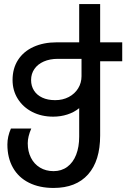

<svg xmlns="http://www.w3.org/2000/svg" viewBox="-20 -745 640 948"><path d="M16.5 -31.5Q16.5 -71 34 -110.5H134.5Q117 -70.5 117 -37.5Q117 2.5 132.8 33.8Q148.5 65 177.5 82.5Q206.5 100 244.5 100Q283.5 100 312.2 78.8Q341 57.5 356 19Q371 -19.5 371 -70.5V-211Q346 -190.5 312.8 -179.8Q279.5 -169 242.5 -169Q185 -169 139.5 -192.2Q94 -215.5 68 -256.8Q42 -298 42 -350Q42 -407 69 -449Q96 -491 145.5 -513.5Q195 -536 260 -536H371V-725H474.5V-536H583.5V-442.5H474.5V-76Q474.5 49 415 116Q355.5 183 244.5 183Q174.5 183 123 157.2Q71.5 131.5 44 83Q16.5 34.5 16.5 -31.5ZM382.5 -369V-454.5H266Q226 -454.5 196 -441.2Q166 -428 149.8 -404.2Q133.5 -380.5 133.5 -350Q133.5 -320.5 147.8 -298Q162 -275.5 188.8 -263Q215.5 -250.5 252.5 -250.5Q290 -250.5 319.8 -266.2Q349.5 -282 366 -309Q382.5 -336 382.5 -369Z"/></svg>

Font: JuliaMono Medium
Style: Regular
Weight: 500
Monospace: yes
Designer: cormullion
Foundry: corm
Version: Version 0.054; ttfautohint (v1.8.4)